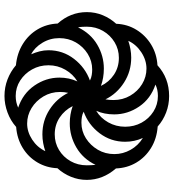

<svg xmlns="http://www.w3.org/2000/svg" viewBox="21 -785 774 856"><g transform="rotate(90 408.0 -357.0)"><path d="M408 10Q369 10 334 -3.5Q299 -17 271 -41Q218 -46 176.5 -71.5Q135 -97 111 -137.5Q87 -178 85 -227Q34 -284 34 -357Q34 -395 48 -428.5Q62 -462 86 -488Q88 -538 113 -578.5Q138 -619 179 -644Q220 -669 271 -672Q328 -724 408 -724Q447 -724 482 -710.5Q517 -697 544 -673Q598 -669 639.5 -643.5Q681 -618 705 -577.5Q729 -537 731 -487Q782 -428 782 -357Q782 -320 768 -286Q754 -252 730 -226Q728 -177 704 -136.5Q680 -96 639 -71Q598 -46 546 -42Q518 -17 481.5 -3.5Q445 10 408 10ZM474 -399Q506 -418 525.5 -452.5Q545 -487 545 -528Q545 -568 527 -601Q509 -634 477.5 -654Q446 -674 408 -674Q379 -674 357 -663Q420 -642 455 -590.5Q490 -539 490 -479Q490 -435 474 -399ZM423 -440Q426 -458 426 -476Q426 -517 406.5 -550.5Q387 -584 355 -603.5Q323 -623 286 -623Q248 -623 213 -600Q178 -577 162 -542Q180 -548 199 -551.5Q218 -555 237 -555Q298 -555 348 -523Q398 -491 423 -440ZM527 -333Q565 -333 596.5 -353Q628 -373 647.5 -406Q667 -439 667 -480Q667 -518 648 -552Q629 -586 595 -607Q612 -570 612 -528Q612 -464 574 -414Q536 -364 478 -343Q489 -337 501.5 -335Q514 -333 527 -333ZM102 -318Q129 -374 179 -403.5Q229 -433 286 -433Q327 -433 363 -420Q346 -456 313 -478Q280 -500 238 -500Q200 -500 168.5 -481Q137 -462 118 -429.5Q99 -397 99 -357Q99 -348 99.5 -338Q100 -328 102 -318ZM579 -214Q617 -214 648.5 -233Q680 -252 698.5 -284.5Q717 -317 717 -357Q717 -366 716.5 -376Q716 -386 715 -396Q688 -340 637.5 -310.5Q587 -281 530 -281Q490 -281 453 -294Q471 -258 504 -236Q537 -214 579 -214ZM222 -109Q214 -127 209 -146.5Q204 -166 204 -186Q204 -250 242.5 -300Q281 -350 339 -371Q327 -377 314.5 -379Q302 -381 290 -381Q252 -381 220 -361Q188 -341 169 -308Q150 -275 150 -234Q150 -193 171 -158.5Q192 -124 222 -109ZM408 -40Q436 -40 460 -51Q397 -72 361.5 -123.5Q326 -175 326 -235Q326 -278 343 -315Q311 -296 291 -261.5Q271 -227 271 -186Q271 -146 289.5 -113Q308 -80 339 -60Q370 -40 408 -40ZM531 -91Q568 -91 602.5 -113.5Q637 -136 654 -172Q637 -166 618 -162.5Q599 -159 579 -159Q518 -159 468.5 -191Q419 -223 394 -274Q390 -257 390 -238Q390 -197 410 -163.5Q430 -130 462 -110.5Q494 -91 531 -91Z"/></g></svg>

Font: Noto Sans Armenian Condensed ExtraBold
Style: Regular
Weight: 800
Width: 3
Designer: Monotype Design Team
Foundry: Monotype Imaging Inc.
Version: Version 2.008; ttfautohint (v1.8.4.7-5d5b)